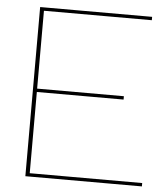

<svg xmlns="http://www.w3.org/2000/svg" viewBox="-51 -750 686 796"><g transform="rotate(5 292.0 -352.0)"><path d="M84 0V-704H550V-690H101V-366H462V-352H101V-14H569V0Z"/></g></svg>

Font: Prodigy Sans Thin
Style: Regular
Weight: 100
Designer: Wei Huang
Foundry: Wei Huang
Version: Version 1.003; ttfautohint (v1.8.3)